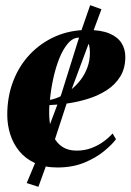

<svg xmlns="http://www.w3.org/2000/svg" viewBox="-20 -634 503 740"><path d="M427 -97.5Q412.5 -77.5 381.5 -51.8Q350.5 -26 305 -7.2Q259.5 11.5 201 11.5Q151.5 11.5 114.8 -5.5Q78 -22.5 54.5 -51.2Q31 -80 19.5 -116.2Q8 -152.5 8 -191.5Q8 -261.5 30.8 -321Q53.5 -380.5 95.5 -424.8Q137.5 -469 194 -493.8Q250.5 -518.5 317 -518.5Q369.5 -518.5 401.5 -505Q433.5 -491.5 448.2 -468.2Q463 -445 463 -415Q463 -371 443.8 -339.5Q424.5 -308 392.2 -287Q360 -266 321.2 -253.8Q282.5 -241.5 243 -235.8Q203.5 -230 170.5 -229Q168 -194 171.8 -162.2Q175.5 -130.5 187.2 -106.2Q199 -82 220.8 -67.8Q242.5 -53.5 275.5 -53.5Q305.5 -53.5 331.2 -63Q357 -72.5 377.8 -87.5Q398.5 -102.5 414 -119.5ZM285 -489Q261 -489 241.8 -466.5Q222.5 -444 208.2 -408Q194 -372 185 -330Q176 -288 172.5 -249Q192.5 -252.5 214 -263Q235.5 -273.5 255.5 -289.8Q275.5 -306 291.5 -327.2Q307.5 -348.5 317 -374.5Q326.5 -400.5 326.5 -430.5Q326.5 -464.5 315.2 -476.8Q304 -489 285 -489ZM128 86 83 71.5 126 -31.5 216.5 -271.5 289 -503 327.5 -614 371 -598.5 332 -493.5 245.5 -261.5 166 -18.5Z"/></svg>

Font: Merriweather 144pt ExtraBold
Style: Italic
Weight: 800
Italic angle: -7.8°
Version: Version 2.101